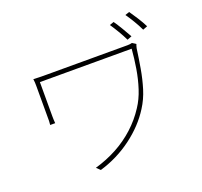

<svg xmlns="http://www.w3.org/2000/svg" viewBox="-147 -1020 1294 1227"><g transform="rotate(-20 500.0 -406.5)"><path d="M736 -824Q753 -800 774.5 -764Q796 -728 812 -699L781 -687Q767 -717 745.5 -753Q724 -789 707 -814ZM851 -850Q868 -826 890 -791.5Q912 -757 928 -725L897 -713Q882 -745 861 -780Q840 -815 822 -840ZM825 -642Q824 -640 822 -634.5Q820 -629 819 -624Q818 -619 817 -616Q808 -550 796.5 -483.5Q785 -417 766 -355Q747 -293 713 -240Q654 -146 555.5 -72.5Q457 1 336 37L311 13Q391 -10 460.5 -47.5Q530 -85 587.5 -137.5Q645 -190 687 -255Q719 -303 739 -364.5Q759 -426 770 -493Q781 -560 786 -624Q775 -624 740 -624Q705 -624 653.5 -624Q602 -624 542 -624Q482 -624 422 -624Q362 -624 308.5 -624Q255 -624 216 -624Q177 -624 162 -624Q162 -616 162 -592Q162 -568 162 -536.5Q162 -505 162 -474Q162 -443 162 -420Q162 -397 162 -390Q162 -380 162.5 -369Q163 -358 164 -344H130Q132 -358 132 -370Q132 -382 132 -390Q132 -399 132 -427.5Q132 -456 132 -492Q132 -528 132 -560Q132 -592 132 -606Q132 -620 131.5 -631.5Q131 -643 129 -656Q146 -655 168 -654.5Q190 -654 220 -654Q226 -654 256.5 -654Q287 -654 333 -654Q379 -654 434 -654Q489 -654 544 -654Q599 -654 647 -654Q695 -654 727.5 -654Q760 -654 769 -654Q776 -654 785 -655Q794 -656 800 -658Z"/></g></svg>

Font: Noto Sans SC Thin Thin
Style: Regular
Weight: 250
Version: Version 2.004-H2;hotconv 1.0.118;makeotfexe 2.5.65603